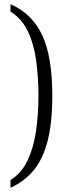

<svg xmlns="http://www.w3.org/2000/svg" viewBox="-20 -772 313 914"><path d="M30 85Q83 52 111.5 -8.5Q140 -69 151.5 -148Q163 -227 163 -316Q163 -405 152 -484.5Q141 -564 112 -624Q83 -684 30 -717V-752Q132 -708 180.5 -605.5Q229 -503 229 -316Q229 -191 207.5 -104.5Q186 -18 142 36.5Q98 91 30 122Z"/></svg>

Font: Noto Serif Lao Condensed Light
Style: Regular
Weight: 300
Width: 3
Designer: Monotype Design Team
Foundry: Monotype Imaging Inc.
Version: Version 2.003; ttfautohint (v1.8.4.7-5d5b)